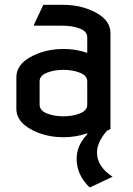

<svg xmlns="http://www.w3.org/2000/svg" viewBox="-20 -567 558 807"><path d="M146.5 -127Q146.5 -102.5 177 -90.3Q207.5 -78.1 246.6 -78.1Q285.6 -78.1 316.2 -90.3Q346.7 -102.5 346.7 -127V-224.6Q346.7 -249 316.2 -261.2Q285.6 -273.4 246.6 -273.4Q207.5 -273.4 176.8 -261.2Q146.5 -249 146.5 -224.6ZM48.8 -109.9V-241.7Q48.8 -307.1 140.1 -342.3Q189.5 -361.3 246.6 -361.3Q300.3 -361.3 346.7 -344.7V-410.2Q346.7 -434.6 316.2 -446.8Q285.6 -459 241.7 -459H123V-463.9L162.1 -546.9H241.7Q303.7 -546.9 353 -527.8Q444.3 -492.7 444.3 -427.2V-24.4L429.7 -17.6Q387.7 30.3 387.7 74.2Q387.7 133.3 453.1 175.8L360.4 219.7H355.5Q302.2 167.5 302.2 100.6Q302.2 43.9 346.7 -2V-6.8Q299.8 9.8 246.6 9.8Q189.5 9.8 140.1 -9.3Q48.8 -45.4 48.8 -109.9Z"/></svg>

Font: Nova Flat
Style: Book
Weight: 400
Version: Version 2.000